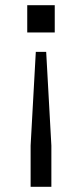

<svg xmlns="http://www.w3.org/2000/svg" viewBox="-20 -520 316 740"><path d="M191 -500H85V-395H191ZM158 -320H118L98 41V200H178V41Z"/></svg>

Font: Absans
Style: Regular
Weight: 400
Designer: Valerio Monopoli
Version: Version 1.200;Glyphs 3.2 (3217)